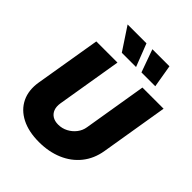

<svg xmlns="http://www.w3.org/2000/svg" viewBox="-259 -1105 1266 1266"><g transform="rotate(45 374.5 -472.0)"><path d="M322.3 9.3Q226.1 9.3 158.7 -25.1Q91.3 -59.6 61 -122.1Q30.8 -184.6 44.4 -267.6L121.1 -727.5H318.4L242.7 -271.5Q237.3 -237.8 246.6 -213.1Q255.9 -188.5 277.6 -175Q299.3 -161.6 330.6 -161.6Q367.2 -161.6 398.7 -178.2Q430.2 -194.8 451.4 -222.4Q472.7 -250 478 -284.2L551.3 -727.5H748.5L670.4 -254.9Q656.7 -171.9 609.1 -112.5Q561.5 -53.2 487.8 -22Q414.1 9.3 322.3 9.3ZM476.1 -793.5 418.9 -952.6H578.1L605 -793.5ZM293 -793.5 188 -952.6H363.8L425.8 -793.5Z"/></g></svg>

Font: Inter 18pt Black
Style: Italic
Weight: 900
Italic angle: -9.3988°
Designer: Rasmus Andersson
Foundry: rsms
Version: Version 4.001;git-66647c0bb